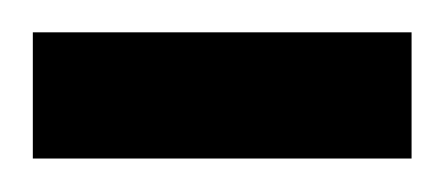

<svg xmlns="http://www.w3.org/2000/svg" viewBox="-20 -712 271 117"><path d="M230.8 -692.3V-615.4H0V-692.3Z"/></svg>

Font: Jacquarda Bastarda 9 Charted
Style: Regular
Weight: 400
Designer: Sarah Cadigan-Fried
Version: Version 1.000; ttfautohint (v1.8.4.7-5d5b)